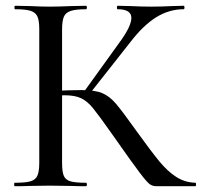

<svg xmlns="http://www.w3.org/2000/svg" viewBox="-20 -645 700 665"><path d="M377 -168 365 -185Q322 -246 302 -270.5Q282 -295 260.5 -305Q239 -315 204 -315Q192 -315 181 -314Q170 -313 161 -312L160 -330Q226 -333 262 -333Q309 -333 334 -322.5Q359 -312 381 -286.5Q403 -261 455 -188Q504 -120 532 -86Q560 -52 590 -32.5Q620 -13 657 -12Q659 -12 659 -6Q659 0 657 0H522Q508 0 498 -7.5Q488 -15 463 -48Q438 -81 377 -168ZM31 -12Q68 -12 85.5 -17Q103 -22 109.5 -36.5Q116 -51 116 -81V-544Q116 -574 109.5 -588Q103 -602 86 -607.5Q69 -613 32 -613Q30 -613 30 -619Q30 -625 32 -625L83 -624Q125 -622 152 -622Q182 -622 228 -624L278 -625Q281 -625 281 -619Q281 -613 278 -613Q242 -613 224.5 -607Q207 -601 201 -586.5Q195 -572 195 -542V-81Q195 -50 201 -36Q207 -22 224 -17Q241 -12 278 -12Q281 -12 281 -6Q281 0 278 0Q246 0 227 -1L152 -2L82 -1Q64 0 31 0Q29 0 29 -6Q29 -12 31 -12ZM270 -326 391 -494Q435 -553 435 -583Q435 -613 387 -613Q385 -613 385 -619Q385 -625 387 -625L431 -624Q471 -622 504 -622Q539 -622 577 -624L616 -625Q619 -625 619 -619Q619 -613 616 -613Q566 -613 521.5 -585.5Q477 -558 433 -501L288 -317Z"/></svg>

Font: Cormorant Garamond Medium
Style: Regular
Weight: 500
Designer: Christian Thalmann (Catharsis Fonts)
Foundry: Catharsis Fonts
Version: Version 4.000